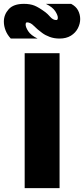

<svg xmlns="http://www.w3.org/2000/svg" viewBox="-61 -976 436 996"><path d="M67 0V-700H248V0ZM-5 -776Q-23 -795 -32 -818Q-41 -841 -41 -864Q-41 -900 -16 -928Q9 -956 63 -956Q95 -956 117.5 -947Q140 -938 174 -913Q185 -905 199.5 -888.5Q214 -872 231 -872Q239 -872 239 -884Q239 -897 225.5 -918Q212 -939 177 -956H308Q333 -943 344 -922Q355 -901 355 -877Q355 -853 343 -829.5Q331 -806 307 -791Q283 -776 248 -776Q220 -776 197 -784.5Q174 -793 158 -805Q132 -824 114.5 -842Q97 -860 79 -860Q72 -860 72 -848Q72 -835 85.5 -814Q99 -793 134 -776Z"/></svg>

Font: Panamera Black
Style: Regular
Weight: 900
Designer: Bastien Sozeau
Foundry: NBR — Bastien Sozeau
Version: Version 3.002; ttfautohint (v1.8.4.7-5d5b);gftools[0.9.33]